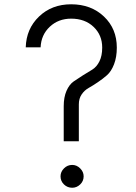

<svg xmlns="http://www.w3.org/2000/svg" viewBox="-20 -874 640 904"><path d="M280 -208.8V-373.8Q280 -416.2 293.1 -446.2Q306.2 -476.2 326.9 -490.6Q347.5 -505 370.6 -519.4Q393.8 -533.8 414.4 -546.2Q435 -558.8 448.1 -585Q461.2 -611.2 461.2 -650Q461.2 -708.8 420.6 -747.5Q380 -786.2 315 -786.2Q255 -786.2 214.4 -748.1Q173.8 -710 171.2 -651.2H101.2Q103.8 -738.8 163.8 -796.2Q223.8 -853.8 315 -853.8Q408.8 -853.8 469.4 -796.2Q530 -738.8 530 -650Q530 -605 516.9 -571.2Q503.8 -537.5 483.8 -520Q463.8 -502.5 440.6 -486.9Q417.5 -471.2 397.5 -460Q377.5 -448.8 364.4 -429.4Q351.2 -410 351.2 -382.5V-208.8ZM320 10Q297.5 10 281.2 -5.6Q265 -21.2 265 -43.8Q265 -65 281.2 -81.2Q297.5 -97.5 320 -97.5Q341.2 -97.5 357.5 -81.2Q373.8 -65 373.8 -43.8Q373.8 -21.2 357.5 -5.6Q341.2 10 320 10Z"/></svg>

Font: Now Alt
Style: Regular
Weight: 400
Designer: Alfredo Marco Pradil
Foundry: Alfredo Marco Pradil
Version: Version 1.002;PS 001.002;hotconv 1.0.88;makeotf.lib2.5.64775